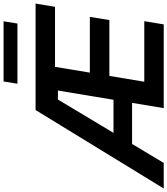

<svg xmlns="http://www.w3.org/2000/svg" viewBox="10 -1000 949 1090"><g transform="rotate(-90 485.0 -454.5)"><path d="M-39.6 0 405.8 -727.5H1010.3L991.7 -617.2H650.9L618.2 -419.4H934.6L916.5 -308.6H599.6L566.4 -110.4H910.2L892.1 0H416.5L516.6 -600.6H465.3L105.5 0ZM153.8 -179.7 171.4 -285.2H538.1L520 -179.7ZM909.7 -909.2 897 -830.6H555.2L567.9 -909.2Z"/></g></svg>

Font: Inter Tight SemiBold
Style: Italic
Weight: 600
Italic angle: -9.39999°
Designer: Rasmus Andersson
Foundry: rsms
Version: Version 3.004